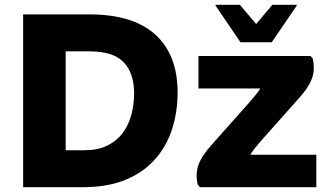

<svg xmlns="http://www.w3.org/2000/svg" viewBox="-20 -780 1372 800"><path d="M171.6 0V-154H331.6Q386.7 -154 425.7 -172.7Q464.8 -191.4 489.8 -224.1Q514.8 -256.7 526.8 -300Q538.8 -343.2 538.8 -391.6Q538.8 -475 495.4 -520.5Q452.1 -566 352.8 -566H171.6V-720H352.8Q534.9 -720 627.5 -635.6Q720 -551.3 720 -394.4Q720 -315.2 697.7 -244Q675.3 -172.9 627.5 -118Q579.7 -63.1 504.7 -31.5Q429.6 0 323.2 0ZM76.4 0V-720H253.6V0ZM812.9 0 803.5 -11.4Q799.2 -31.6 799.2 -48Q799.2 -73 807.5 -94.6Q815.7 -116.2 829.2 -135.3Q842.6 -154.4 857 -171.2L1020.6 -355.2Q1033.3 -370.3 1046.8 -386.5Q1060.3 -402.7 1067.9 -417.9Q1075.5 -433.1 1070 -444.9L1135.8 -411.4H807V-546.8H1273.9L1283.3 -535.4Q1287.6 -515.2 1287.6 -498.8Q1287.6 -473.8 1279.4 -452.2Q1271.1 -430.6 1258 -411.5Q1244.9 -392.4 1229.8 -375.6L1066.2 -191.6Q1053.1 -176.5 1040 -160Q1026.8 -143.4 1020.1 -129.8Q1013.4 -116.1 1019.7 -108.2L950.7 -135.4H1298V0ZM982 -604 878.4 -756V-760H979.6L1047.2 -679.8L1114.8 -760H1216V-756L1112.4 -604Z"/></svg>

Font: Kufam
Style: Regular
Weight: 400
Designer: Wael Morcos, Artur Schmal
Foundry: Original Type
Version: Version 1.301; ttfautohint (v1.8.3)